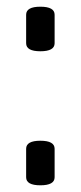

<svg xmlns="http://www.w3.org/2000/svg" viewBox="-20 -538 241 573"><path d="M143 -94V-9Q143 15 100.5 15Q58 15 58 -9V-94Q58 -118 100.5 -118Q143 -118 143 -94ZM143 -494V-409Q143 -385 100.5 -385Q58 -385 58 -409V-494Q58 -518 100.5 -518Q143 -518 143 -494Z"/></svg>

Font: Offside
Style: Regular
Weight: 400
Designer: Eduardo Rodriguez Tunni
Foundry: Eduardo Rodriguez Tunni
Version: Version 1.001